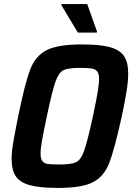

<svg xmlns="http://www.w3.org/2000/svg" viewBox="-20 -914 650 942"><path d="M37 -134Q37 -168 44.5 -213Q52 -258 70 -347Q103 -508 128.5 -574Q154 -640 209 -668Q264 -696 382 -696Q470 -696 518.5 -683Q567 -670 588 -639.5Q609 -609 609 -553Q609 -517 601 -466.5Q593 -416 577 -341Q541 -178 515.5 -113Q490 -48 436 -20Q382 8 265 8Q177 8 128 -5Q79 -18 58 -48.5Q37 -79 37 -134ZM436 -344Q452 -419 459 -461Q466 -503 466 -527Q466 -552 457 -563.5Q448 -575 429.5 -578Q411 -581 373 -581Q314 -581 291 -569.5Q268 -558 252 -513Q236 -468 210 -344Q193 -264 186 -223.5Q179 -183 179 -160Q179 -135 188 -123.5Q197 -112 215 -109.5Q233 -107 272 -107Q331 -107 354 -118.5Q377 -130 393 -175Q409 -220 436 -344ZM362 -754 281 -889 282 -894H408L456 -759L455 -754Z"/></svg>

Font: Saira Semi Condensed SemiBold
Style: Italic
Weight: 600
Width: 4
Italic angle: -12°
Designer: Hector Gatti with collaboration of the Omnibus-Type team
Foundry: Omnibus-Type
Version: Version 1.001; ttfautohint (v1.8)